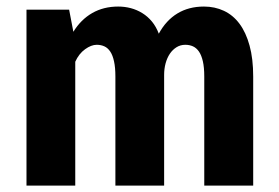

<svg xmlns="http://www.w3.org/2000/svg" viewBox="-20 -578 870 598"><path d="M195.3 -547.9 208.5 -479Q231.9 -517.1 267.3 -537.4Q302.7 -557.6 348.1 -557.6Q368.7 -557.6 387.7 -552.5Q406.7 -547.4 423.3 -537.1Q439.9 -526.9 453.1 -511Q466.3 -495.1 474.6 -473.1Q497.1 -514.6 532.5 -536.1Q567.9 -557.6 615.2 -557.6Q648.9 -557.6 677.2 -544.4Q705.6 -531.2 725.8 -504.2Q746.1 -477.1 757.3 -436Q768.6 -395 768.6 -339.8V0H616.2V-339.8Q616.2 -368.2 611.8 -387.2Q607.4 -406.2 599.6 -417.5Q591.8 -428.7 581.1 -433.6Q570.3 -438.5 557.1 -438.5Q542 -438.5 529.8 -430.9Q517.6 -423.3 509 -410.6Q500.5 -397.9 495.8 -380.9Q491.2 -363.8 491.2 -344.7V0H339.4V-339.8Q339.4 -367.7 335.2 -386.7Q331.1 -405.8 323.5 -417.2Q315.9 -428.7 305.2 -433.6Q294.4 -438.5 281.2 -438.5Q264.2 -438.5 244.9 -424.6Q225.6 -410.6 214.4 -385.7V0H62.5V-547.9Z"/></svg>

Font: Ufes Sans ExtraBold
Style: Regular
Weight: 800
Designer: Ricardo Esteves & Filipe Motta
Foundry: ProDesignUfes - Ricardo Esteves, Filipe Motta (This is a derivative work, based on Roboto family, by Christian Robertson
Version: Version 2.0